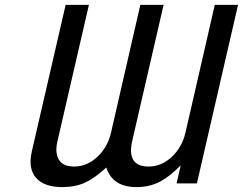

<svg xmlns="http://www.w3.org/2000/svg" viewBox="-20 -749 992 784"><path d="M784 0H701L718 -74Q672 -27 631 -6Q589 15 537 15Q440 15 414 -65Q366 -21 327 -3Q286 15 235 15Q160 15 127 -23Q94 -61 110 -131L248 -729H343L215 -174Q203 -125 221 -96Q238 -69 283 -69Q335 -69 377 -108Q419 -147 433 -206L553 -729H648L520 -174Q496 -69 587 -69Q639 -69 681 -108Q723 -147 737 -206L857 -729H952Z"/></svg>

Font: Miedinger
Style: Italic
Weight: 400
Italic angle: -13°
Version: Version 001.000